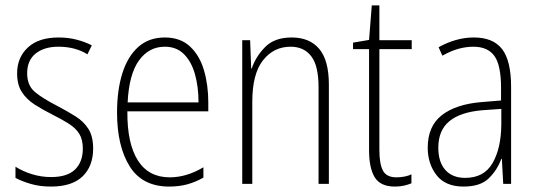

<svg xmlns="http://www.w3.org/2000/svg" viewBox="-20 -677 1975 707"><path d="M323 -130Q323 -65 284 -27.5Q245 10 168 10Q126 10 92.5 0Q59 -10 37 -22V-63Q64 -46 98 -35.5Q132 -25 168 -25Q228 -25 256.5 -53Q285 -81 285 -130Q285 -163 272 -184Q259 -205 234 -221Q209 -237 175 -254Q137 -273 107.5 -292Q78 -311 60.5 -338Q43 -365 43 -407Q43 -465 82.5 -502Q122 -539 196 -539Q231 -539 262 -531Q293 -523 318 -510L302 -477Q257 -505 195 -505Q143 -505 111.5 -480Q80 -455 80 -407Q80 -362 109 -338Q138 -314 191 -287Q227 -268 257.5 -249Q288 -230 305.5 -202.5Q323 -175 323 -130Z M587 -539Q644 -539 679.5 -506Q715 -473 731 -418.5Q747 -364 747 -300V-267H449Q448 -149 487.5 -86.5Q527 -24 605 -24Q667 -24 729 -61V-23Q701 -7 670.5 1.5Q640 10 603 10Q504 10 457.5 -64.5Q411 -139 411 -263Q411 -345 430.5 -407Q450 -469 489 -504Q528 -539 587 -539ZM587 -505Q528 -505 491.5 -454Q455 -403 450 -300H711Q711 -357 698 -403.5Q685 -450 657.5 -477.5Q630 -505 587 -505Z M1054 -539Q1120 -539 1155.5 -497Q1191 -455 1191 -365V0H1153V-356Q1153 -435 1126 -470Q1099 -505 1050 -505Q988 -505 948.5 -455Q909 -405 909 -302V0H872V-529H901L905 -425H907Q922 -469 956.5 -504Q991 -539 1054 -539Z M1440 -24Q1456 -24 1470.5 -27Q1485 -30 1495 -35V-2Q1483 3 1468 6.5Q1453 10 1434 10Q1381 10 1360 -24Q1339 -58 1339 -124V-496H1280V-520L1339 -530L1349 -657H1377V-529H1496V-496H1377V-124Q1377 -74 1390 -49Q1403 -24 1440 -24Z M1725 -539Q1796 -539 1829 -496Q1862 -453 1862 -357V0H1833L1828 -92H1826Q1811 -51 1780 -20.5Q1749 10 1687 10Q1620 10 1587.5 -32Q1555 -74 1555 -133Q1555 -212 1606.5 -252.5Q1658 -293 1752 -301L1825 -307V-353Q1825 -437 1800.5 -471Q1776 -505 1723 -505Q1697 -505 1669 -497.5Q1641 -490 1609 -472L1595 -503Q1625 -520 1658 -529.5Q1691 -539 1725 -539ZM1755 -271Q1675 -264 1634.5 -230.5Q1594 -197 1594 -133Q1594 -80 1620 -51Q1646 -22 1693 -22Q1762 -22 1793.5 -76Q1825 -130 1826 -218V-276Z"/></svg>

Font: Noto Sans Gujarati UI Condensed ExtraLight
Style: Regular
Weight: 200
Width: 3
Designer: Jelle Bosma - Monotype Design Team, Universal Thirst
Foundry: Monotype Imaging Inc.
Version: Version 2.106; ttfautohint (v1.8.4.7-5d5b)